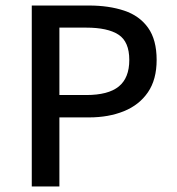

<svg xmlns="http://www.w3.org/2000/svg" viewBox="-20 -675 640 695"><path d="M95 0V-655H302Q374 -655 429.5 -636.5Q485 -618 516 -574.5Q547 -531 547 -458Q547 -387 515.5 -341Q484 -295 428.5 -272.5Q373 -250 302 -250H195V0ZM195 -331H292Q372 -331 410 -362Q448 -393 448 -458Q448 -524 409 -549.5Q370 -575 292 -575H195Z"/></svg>

Font: Source Code Pro ExtraLight Medium
Style: Regular
Weight: 500
Monospace: yes
Version: Version 1.018;hotconv 1.0.116;makeotfexe 2.5.65601